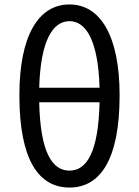

<svg xmlns="http://www.w3.org/2000/svg" viewBox="-20 -829 623 862"><path d="M427 -370C422 -141 367 -63 292 -63C216 -63 161 -141 156 -370ZM156 -435C162 -647 217 -734 292 -734C366 -734 421 -647 427 -435ZM292 -809C152 -809 67 -668 67 -401C67 -114 152 13 292 13C431 13 517 -114 517 -401C517 -667 431 -809 292 -809Z"/></svg>

Font: Noto Sans CJK JP Regular
Style: Regular
Weight: 400
Designer: Ryoko NISHIZUKA (kana & ideographs); Paul D. Hunt (Latin, Greek & Cyrillic); Wenlong ZHANG (bopomofo); Sandoll Communica
Foundry: Adobe Systems Incorporated
Version: Version 1.001;PS 1.001;hotconv 1.0.78;makeotf.lib2.5.61930